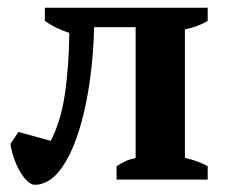

<svg xmlns="http://www.w3.org/2000/svg" viewBox="-20 -477 601 510"><path d="M114.7 -103Q126 -124 136 -154.8Q146 -185.5 151.9 -224.1Q157.7 -262.7 160.6 -303.7Q163.6 -344.7 164.1 -389.6Q145.5 -395.5 128.7 -403.8Q111.8 -412.1 99.1 -421.4V-456.5H531.7V-421.4Q502.9 -404.8 471.2 -398.9V-57.6Q490.7 -53.2 505.4 -47.6Q520 -42 531.7 -35.6V0H289.6V-35.6Q300.8 -43 312.3 -48.3Q323.7 -53.7 340.3 -57.6V-404.8H230Q229 -356.4 223.6 -303.7Q218.3 -251 208 -200.9Q197.8 -150.9 181.9 -106.7Q166 -62.5 144 -31.2Q125.5 -4.9 103.8 5.9Q82 16.6 64.9 12.7Q52.7 6.3 42.5 -7.3Q32.2 -21 24.9 -37.1Q17.6 -53.2 13.2 -68.8Q8.8 -84.5 7.8 -94.7L28.8 -126.5Z"/></svg>

Font: PT Astra Serif
Style: Bold
Weight: 700
Designer: A.Korolkova, I. Chaeva
Foundry: ParaType Ltd
Version: Version 1.002